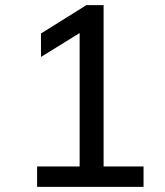

<svg xmlns="http://www.w3.org/2000/svg" viewBox="-20 -725 640 745"><path d="M124 0V-79H289V-626H336L139 -504V-595L315 -705H382V-79H537V0Z"/></svg>

Font: Mulish Medium
Style: Regular
Weight: 500
Designer: Vernon Adams
Foundry: Vernon Adams
Version: Version 3.603; ttfautohint (v1.8.3)